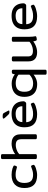

<svg xmlns="http://www.w3.org/2000/svg" viewBox="1498 -2292 1000 4037"><g transform="rotate(-90 1998.5 -273.0)"><path d="M337 7Q198 7 131 -59.5Q64 -126 64 -259Q64 -390 135 -460Q206 -530 343 -530Q376 -530 410.5 -525Q445 -520 474 -511.5Q503 -503 520.5 -493Q538 -483 538 -473Q538 -464 533 -450.5Q528 -437 521 -426.5Q514 -416 506 -416Q498 -416 476.5 -423.5Q455 -431 420.5 -438Q386 -445 339 -445Q254 -445 212.5 -399.5Q171 -354 171 -261Q171 -165 211 -121.5Q251 -78 341 -78Q389 -78 426.5 -89Q464 -100 489.5 -110.5Q515 -121 522 -121Q530 -121 536.5 -110.5Q543 -100 547.5 -87Q552 -74 552 -65Q552 -55 531.5 -42Q511 -29 478.5 -18.5Q446 -8 409 -0.5Q372 7 337 7Z M718 2Q693 2 683 -4.5Q673 -11 673 -23V-728Q673 -741 683 -747Q693 -753 718 -753H731Q756 -753 766.5 -747Q777 -741 777 -728V-454Q802 -475 838 -492Q874 -509 916 -519.5Q958 -530 996 -530Q1061 -530 1105 -508.5Q1149 -487 1171.5 -444.5Q1194 -402 1194 -339V-23Q1194 -11 1184 -4.5Q1174 2 1149 2H1135Q1110 2 1100 -4.5Q1090 -11 1090 -23V-327Q1090 -387 1061 -414.5Q1032 -442 967 -442Q935 -442 899.5 -433Q864 -424 832 -407.5Q800 -391 777 -369V-23Q777 -11 767 -4.5Q757 2 732 2Z M1616 7Q1477 7 1409 -58Q1341 -123 1341 -259Q1341 -350 1374.5 -410Q1408 -470 1471.5 -500Q1535 -530 1626 -530Q1715 -530 1772.5 -498.5Q1830 -467 1859 -410Q1888 -353 1888 -274Q1888 -264 1881 -252Q1874 -240 1864 -231.5Q1854 -223 1843 -223H1448Q1451 -150 1492.5 -114Q1534 -78 1620 -78Q1679 -78 1722.5 -90Q1766 -102 1793 -114Q1820 -126 1828 -126Q1836 -126 1842.5 -115.5Q1849 -105 1854 -92Q1859 -79 1859 -71Q1859 -60 1837 -46.5Q1815 -33 1779 -21Q1743 -9 1700.5 -1Q1658 7 1616 7ZM1450 -303H1784Q1784 -372 1743.5 -408.5Q1703 -445 1624 -445Q1567 -445 1528.5 -428.5Q1490 -412 1470.5 -381Q1451 -350 1450 -303ZM1666 -575Q1653 -575 1642.5 -576.5Q1632 -578 1623 -584Q1614 -590 1604 -601L1549 -661Q1536 -676 1530 -685Q1524 -694 1524 -702Q1524 -711 1536.5 -714.5Q1549 -718 1573 -718Q1597 -718 1610.5 -715Q1624 -712 1630.5 -706Q1637 -700 1642 -691L1682 -616Q1687 -606 1690.5 -599.5Q1694 -593 1694 -588Q1694 -582 1687.5 -578.5Q1681 -575 1666 -575Z M2492 207Q2467 207 2457 200.5Q2447 194 2447 182V-67Q2417 -43 2384 -26Q2351 -9 2317 -0.5Q2283 8 2250 8Q2164 8 2103.5 -22.5Q2043 -53 2012 -113.5Q1981 -174 1981 -261Q1981 -348 2014 -407.5Q2047 -467 2110.5 -497.5Q2174 -528 2266 -528Q2316 -528 2368 -509.5Q2420 -491 2455 -462Q2457 -472 2459 -482Q2461 -492 2464 -502Q2469 -516 2479 -520.5Q2489 -525 2503 -525H2510Q2532 -525 2541.5 -519Q2551 -513 2551 -500V182Q2551 194 2541 200.5Q2531 207 2506 207ZM2268 -77Q2320 -77 2366 -97Q2412 -117 2447 -154V-385Q2415 -412 2367.5 -427.5Q2320 -443 2271 -443Q2178 -443 2133 -399Q2088 -355 2088 -261Q2088 -165 2131.5 -121Q2175 -77 2268 -77Z M2920 7Q2825 7 2776 -39Q2727 -85 2727 -174V-500Q2727 -512 2737 -518.5Q2747 -525 2772 -525H2786Q2811 -525 2821 -518.5Q2831 -512 2831 -500V-186Q2831 -131 2859 -106Q2887 -81 2948 -81Q2982 -81 3017.5 -90Q3053 -99 3085 -116Q3117 -133 3140 -154V-500Q3140 -512 3150 -518.5Q3160 -525 3185 -525H3199Q3224 -525 3234 -518.5Q3244 -512 3244 -500V-158Q3244 -116 3247 -88.5Q3250 -61 3253 -46.5Q3256 -32 3256 -26Q3256 -18 3247 -13Q3238 -8 3225.5 -5Q3213 -2 3201.5 -1Q3190 0 3184 0Q3174 0 3167.5 -7.5Q3161 -15 3157 -31Q3153 -47 3147 -74Q3118 -51 3080 -32.5Q3042 -14 3000.5 -3.5Q2959 7 2920 7Z M3676 7Q3537 7 3469 -58Q3401 -123 3401 -259Q3401 -350 3434.5 -410Q3468 -470 3531.5 -500Q3595 -530 3686 -530Q3775 -530 3832.5 -498.5Q3890 -467 3919 -410Q3948 -353 3948 -274Q3948 -264 3941 -252Q3934 -240 3924 -231.5Q3914 -223 3903 -223H3508Q3511 -150 3552.5 -114Q3594 -78 3680 -78Q3739 -78 3782.5 -90Q3826 -102 3853 -114Q3880 -126 3888 -126Q3896 -126 3902.5 -115.5Q3909 -105 3914 -92Q3919 -79 3919 -71Q3919 -60 3897 -46.5Q3875 -33 3839 -21Q3803 -9 3760.5 -1Q3718 7 3676 7ZM3510 -303H3844Q3844 -372 3803.5 -408.5Q3763 -445 3684 -445Q3627 -445 3588.5 -428.5Q3550 -412 3530.5 -381Q3511 -350 3510 -303Z"/></g></svg>

Font: Asap Expanded Medium
Style: Regular
Weight: 500
Width: 7
Designer: Pablo Cosgaya
Foundry: Omnibus-Type
Version: Version 3.001